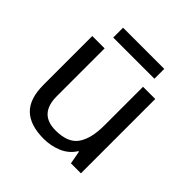

<svg xmlns="http://www.w3.org/2000/svg" viewBox="-181 -874 979 979"><g transform="rotate(45 309.0 -384.5)"><path d="M533 -587V-51H461L448 -122H444Q418 -80 372 -60.5Q326 -41 274 -41Q177 -41 128 -87.5Q79 -134 79 -236V-587H168V-242Q168 -114 287 -114Q376 -114 410.5 -164Q445 -214 445 -308V-587ZM457 -728V-657H160V-728Z"/></g></svg>

Font: Noto Sans Tamil UI
Style: Regular
Weight: 400
Designer: Jelle Bosma - Monotype Design Team
Foundry: Monotype Imaging Inc.
Version: Version 2.004; ttfautohint (v1.8.4.7-5d5b)